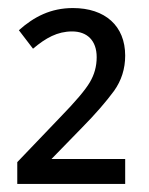

<svg xmlns="http://www.w3.org/2000/svg" viewBox="-20 -873 371 477"><path d="M291 -478H107.9L183.1 -555.2C217.8 -590.3 244.1 -621.1 263.2 -647C281.7 -672.9 291 -702.1 291 -734.9C291 -808.6 241.2 -853 161.1 -853C106.4 -853 64.5 -831.5 26.9 -797.9L62 -752C93.8 -778.8 122.6 -794.9 159.2 -794.9C196.3 -794.9 220.2 -772.5 220.2 -731C220.2 -708 214.4 -687.5 203.1 -668.5C191.9 -649.4 167.5 -620.6 129.9 -582L22.9 -470.2V-416H291Z"/></svg>

Font: Avrile Sans
Style: Regular
Weight: 400
Designer: Monotype Design Team, Google (font), Stefan Peev (BGR Cyrillic), Cristiano Sobral (main changes)
Foundry: The Avrile Sans Project Authors
Version: Version 3.110